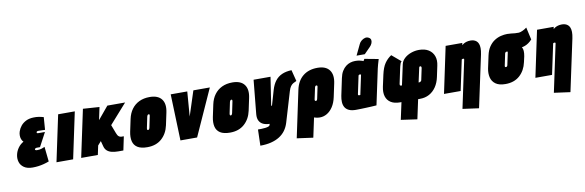

<svg xmlns="http://www.w3.org/2000/svg" viewBox="-59 -1281 6223 2044"><g transform="rotate(-10 3052.0 -259.0)"><path d="M398 -361 408 -497Q380 -505 354.5 -509Q329 -513 302 -512Q252 -511 217.5 -493.5Q183 -476 161.5 -449.5Q140 -423 130 -393Q123 -373 122.5 -351Q122 -329 129 -309.5Q136 -290 150 -277Q114 -257 90 -223Q66 -189 58 -149Q50 -110 61 -73.5Q72 -37 106.5 -13Q141 11 200 11Q231 11 261 7Q291 3 320 -4.5Q349 -12 378 -23L361 -184Q352 -180 343 -176Q334 -172 323.5 -169Q313 -166 301.5 -164.5Q290 -163 276 -163Q270 -163 265 -164.5Q260 -166 257.5 -169Q255 -172 256 -176Q257 -179 259 -181.5Q261 -184 264 -185.5Q267 -187 270.5 -188Q274 -189 278 -189H313L393 -339H320Q315 -339 311 -340.5Q307 -342 305.5 -345Q304 -348 305 -352Q306 -356 308.5 -358Q311 -360 315 -361.5Q319 -363 324 -363Q335 -363 346.5 -362.5Q358 -362 371 -362Q384 -362 398 -361Z M458 0H638L744 -500H564Z M1135 -196 1100 -288 1288 -500H1096L982 -363L1011 -500L834 -512L725 0H905L926 -99L962 -140L978 -80Q986 -50 1006 -32.5Q1026 -15 1056.5 -7.5Q1087 0 1125 0H1181L1212 -148H1209Q1196 -148 1183 -148.5Q1170 -149 1157.5 -159Q1145 -169 1135 -196Z M1674 -185 1702 -317Q1722 -409 1683.5 -460.5Q1645 -512 1554 -512Q1490 -512 1441 -488.5Q1392 -465 1360 -421.5Q1328 -378 1315 -317L1287 -185Q1275 -126 1285.5 -82Q1296 -38 1333.5 -14Q1371 10 1440 10Q1535 10 1595 -43.5Q1655 -97 1674 -185ZM1521 -311 1496 -191Q1495 -185 1492.5 -180Q1490 -175 1486.5 -172Q1483 -169 1478 -169Q1473 -169 1470.5 -172Q1468 -175 1468 -180Q1468 -185 1469 -191L1494 -311Q1496 -318 1498.5 -323Q1501 -328 1505 -330.5Q1509 -333 1513 -333Q1518 -333 1520 -330.5Q1522 -328 1522.5 -323Q1523 -318 1521 -311Z M1781 -501 1798 0H1978L2204 -501H2026L1939 -233L1960 -501Z M2568 -185 2596 -317Q2616 -409 2577.5 -460.5Q2539 -512 2448 -512Q2384 -512 2335 -488.5Q2286 -465 2254 -421.5Q2222 -378 2209 -317L2181 -185Q2169 -126 2179.5 -82Q2190 -38 2227.5 -14Q2265 10 2334 10Q2429 10 2489 -43.5Q2549 -97 2568 -185ZM2415 -311 2390 -191Q2389 -185 2386.5 -180Q2384 -175 2380.5 -172Q2377 -169 2372 -169Q2367 -169 2364.5 -172Q2362 -175 2362 -180Q2362 -185 2363 -191L2388 -311Q2390 -318 2392.5 -323Q2395 -328 2399 -330.5Q2403 -333 2407 -333Q2412 -333 2414 -330.5Q2416 -328 2416.5 -323Q2417 -318 2415 -311Z M3123 -409 3092 -531Q3032 -529 2988 -509.5Q2944 -490 2915 -452.5Q2886 -415 2869 -357L2821 -192Q2821 -192 2820 -192.5Q2819 -193 2817.5 -194Q2816 -195 2815 -198Q2814 -201 2815 -207L2860 -501H2677L2641 -135Q2637 -90 2652.5 -62Q2668 -34 2697.5 -21.5Q2727 -9 2764 -9L2760 5Q2758 13 2744.5 18Q2731 23 2711 25.5Q2691 28 2670 28.5Q2649 29 2631 29L2626 203Q2691 203 2743 190Q2795 177 2834 152.5Q2873 128 2899 92.5Q2925 57 2939 11L3036 -314Q3046 -348 3059 -365.5Q3072 -383 3088 -392Q3104 -401 3123 -409Z M3485 -171 3515 -312Q3535 -404 3496.5 -456Q3458 -508 3368 -508Q3272 -508 3210 -457.5Q3148 -407 3128 -312L3021 193L3196 217L3241 6Q3247 8 3254 10Q3261 12 3269 13.5Q3277 15 3285.5 16Q3294 17 3303 17Q3344 17 3380.5 -4.5Q3417 -26 3444.5 -68Q3472 -110 3485 -171ZM3334 -307 3309 -187Q3308 -180 3305.5 -174.5Q3303 -169 3299.5 -166Q3296 -163 3292 -163Q3290 -163 3287.5 -164Q3285 -165 3283 -167Q3281 -169 3280 -172.5Q3279 -176 3280 -180L3307 -307Q3309 -313 3311 -317Q3313 -321 3316.5 -323Q3320 -325 3324 -325Q3329 -325 3331.5 -323Q3334 -321 3335 -317Q3336 -313 3334 -307Z M4027 -487 3877 -515Q3872 -508 3868 -500.5Q3864 -493 3864 -493Q3861 -495 3849.5 -499Q3838 -503 3819.5 -506.5Q3801 -510 3775 -510Q3749 -510 3723 -502Q3697 -494 3674 -476Q3651 -458 3633 -428.5Q3615 -399 3606 -355L3567 -170Q3560 -135 3561.5 -103.5Q3563 -72 3576.5 -48Q3590 -24 3619 -10Q3648 4 3694 4Q3717 4 3746.5 3Q3776 2 3806 1Q3836 0 3861.5 -1.5Q3887 -3 3902.5 -4Q3918 -5 3918 -5L4000 -390Q4004 -407 4010.5 -431.5Q4017 -456 4027 -487ZM3744 -156 3785 -350Q3786 -353 3788 -355Q3790 -357 3792.5 -358Q3795 -359 3797.5 -359.5Q3800 -360 3801 -360Q3802 -360 3803.5 -359.5Q3805 -359 3806.5 -358.5Q3808 -358 3810 -357.5Q3812 -357 3813 -356L3768 -144Q3766 -144 3764 -143.5Q3762 -143 3760.5 -143Q3759 -143 3757.5 -143Q3756 -143 3754 -143Q3751 -143 3748 -144.5Q3745 -146 3744 -149Q3743 -152 3744 -156ZM3956 -630Q3970 -644 3978.5 -662.5Q3987 -681 3984.5 -699Q3982 -717 3964 -727Q3944 -739 3922.5 -733.5Q3901 -728 3883 -713Q3865 -698 3857 -680L3801 -563H3890Z M4047 -314 4020 -190Q4007 -129 4020.5 -85Q4034 -41 4072 -17Q4110 7 4170 7H4186L4146 192L4321 217L4366 7H4386Q4443 7 4487 -17Q4531 -41 4561 -85Q4591 -129 4604 -190L4629 -308Q4642 -366 4626 -411Q4610 -456 4569 -482Q4528 -508 4465 -508Q4421 -508 4379 -493Q4337 -478 4307.5 -451Q4278 -424 4270 -389L4222 -167H4212Q4208 -167 4204.5 -169Q4201 -171 4200 -175.5Q4199 -180 4200 -187L4233 -342Q4236 -354 4239.5 -370.5Q4243 -387 4249 -401.5Q4255 -416 4263 -421L4165 -504Q4122 -476 4093 -433.5Q4064 -391 4047 -314ZM4408 -167H4402L4436 -323Q4437 -326 4438.5 -328.5Q4440 -331 4442.5 -332.5Q4445 -334 4448 -334Q4453 -334 4456 -331.5Q4459 -329 4460 -325.5Q4461 -322 4461 -318Q4461 -314 4460 -310L4434 -187Q4433 -181 4428.5 -176.5Q4424 -172 4419 -169.5Q4414 -167 4408 -167Z M4922 -322 4813 191 4988 215 5108 -346Q5116 -385 5115.5 -413Q5115 -441 5107.5 -460Q5100 -479 5087 -490Q5074 -501 5058 -506Q5042 -511 5024 -511Q4999 -511 4980.5 -505.5Q4962 -500 4949.5 -492.5Q4937 -485 4929 -478L4933 -501H4753L4647 0H4827L4897 -329Q4900 -331 4903 -332Q4906 -333 4909 -333.5Q4912 -334 4914 -334Q4917 -334 4918.5 -333Q4920 -332 4921 -330.5Q4922 -329 4922.5 -327Q4923 -325 4922 -322Z M5662 -410 5632 -544Q5612 -528 5586.5 -516.5Q5561 -505 5545 -504Q5524 -503 5503.5 -505Q5483 -507 5462.5 -509.5Q5442 -512 5420 -512Q5387 -512 5350.5 -503Q5314 -494 5281 -472.5Q5248 -451 5222.5 -414Q5197 -377 5185 -321L5156 -185Q5146 -134 5156.5 -89.5Q5167 -45 5204.5 -17.5Q5242 10 5311 10Q5406 10 5465.5 -43.5Q5525 -97 5544 -185L5558 -247Q5564 -279 5562.5 -304Q5561 -329 5550 -345Q5567 -348 5585.5 -355Q5604 -362 5623.5 -375.5Q5643 -389 5662 -410ZM5391 -311 5364 -183Q5363 -179 5360.5 -175Q5358 -171 5354.5 -169Q5351 -167 5346 -167Q5341 -167 5338.5 -169Q5336 -171 5335.5 -175Q5335 -179 5336 -183L5363 -312Q5364 -317 5366.5 -320Q5369 -323 5372 -324.5Q5375 -326 5378 -327Q5381 -328 5384 -328Q5385 -328 5386 -328Q5387 -328 5388 -328Q5389 -328 5390 -327Q5391 -326 5391.5 -324.5Q5392 -323 5392 -321.5Q5392 -320 5392 -318.5Q5392 -317 5392 -315Q5392 -313 5391 -311Z M5910 -322 5801 191 5976 215 6096 -346Q6104 -385 6103.5 -413Q6103 -441 6095.5 -460Q6088 -479 6075 -490Q6062 -501 6046 -506Q6030 -511 6012 -511Q5987 -511 5968.5 -505.5Q5950 -500 5937.5 -492.5Q5925 -485 5917 -478L5921 -501H5741L5635 0H5815L5885 -329Q5888 -331 5891 -332Q5894 -333 5897 -333.5Q5900 -334 5902 -334Q5905 -334 5906.5 -333Q5908 -332 5909 -330.5Q5910 -329 5910.5 -327Q5911 -325 5910 -322Z"/></g></svg>

Font: Advent Pro Black
Style: Italic
Weight: 900
Italic angle: -12°
Version: Version 3.000